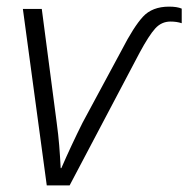

<svg xmlns="http://www.w3.org/2000/svg" viewBox="-20 -559 568 579"><path d="M121 0H190L401 -400Q429 -452 448 -473Q467 -494 494 -494Q513 -494 528 -489V-533Q514 -539 490 -539Q439 -539 411 -508.5Q383 -478 347 -408L229 -189Q195 -121 165 -52H163Q161 -90 158.5 -121Q156 -152 151 -189L106 -532H49Z"/></svg>

Font: Noto Sans UI Light
Style: Italic
Weight: 300
Italic angle: -12°
Designer: Monotype Design Team
Foundry: Monotype Imaging Inc.
Version: Version 1.901